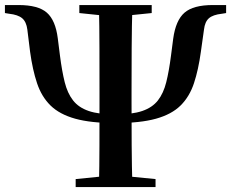

<svg xmlns="http://www.w3.org/2000/svg" viewBox="-26 -761 940 781"><path d="M444.3 -260.4Q343.9 -260.4 280.1 -278.1Q216.3 -295.9 179.6 -331.8Q143 -367.7 124.7 -422.5Q106.4 -477.2 96.4 -550.5L85.2 -640.8Q81.2 -672.3 64.3 -686.7Q47.4 -701.1 11 -705.1L-6 -707.9V-740.5H49.2Q129.3 -740.5 164.6 -709.5Q199.8 -678.5 209 -605.4L218 -534.2Q226 -471.8 237.2 -426.8Q248.4 -381.8 271.2 -352.6Q293.9 -323.5 335 -309.5Q376.1 -295.5 444.3 -295.5Q511.4 -295.5 552.5 -309.5Q593.6 -323.5 616.4 -352.6Q639.1 -381.8 650.3 -426.8Q661.5 -471.8 669.5 -534.2L678.5 -603.4Q688.7 -678.5 724.6 -709.5Q760.5 -740.5 839.7 -740.5H893.8V-707.9L876.5 -705.1Q840.1 -701.1 823.7 -686.7Q807.4 -672.3 803.8 -640.8L791.1 -550.5Q781.1 -477.2 763 -422.5Q744.8 -367.7 708.5 -331.8Q672.2 -295.9 608.4 -278.1Q544.6 -260.4 444.3 -260.4ZM376.4 0Q378.4 -85.2 378.5 -168.5Q378.7 -251.8 378.7 -339.7V-387.2Q378.7 -473.9 378.5 -564Q378.4 -654.1 376.4 -740.5H512.6Q510.1 -655.6 509.6 -565.2Q509.1 -474.9 509.1 -387.2V-340.4Q509.1 -253.8 509.6 -170.2Q510.1 -86.6 512.6 0ZM281.8 0V-32.6L429.1 -47.3H456.6L606.7 -32.6V0ZM296.7 -707.9V-740.5H591.1V-707.9L456.6 -694.2H429.1Z"/></svg>

Font: Noto Serif SC
Style: Regular
Weight: 200
Designer: Ryoko NISHIZUKA 西塚涼子 (kana & ideographs); Frank Grießhammer (Latin, Greek & Cyrillic); Wenlong ZHANG 张文龙 (bopomofo); San
Foundry: Adobe
Version: Version 2.001;hotconv 1.1.0;makeotfexe 2.6.0